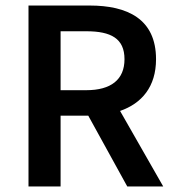

<svg xmlns="http://www.w3.org/2000/svg" viewBox="-20 -674 632 694"><path d="M199 0V-256H299L440 0H570L414 -273C492 -300 544 -360 544 -460C544 -606 440 -654 304 -654H83V0ZM292 -561C381 -561 430 -535 430 -460C430 -386 381 -348 292 -348H199V-561Z"/></svg>

Font: DAIFUKU Sans Semibold
Style: Regular
Weight: 600
Designer: Original font ‘Source Sans 3’ : Paul D. Hunt
Foundry: Daifuku
Version: Version 1.000